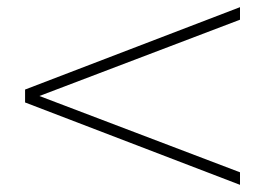

<svg xmlns="http://www.w3.org/2000/svg" viewBox="-20 -568 740 536"><path d="M650 -52V-87L90 -300L650 -513V-548L50 -318V-282Z"/></svg>

Font: Perun ExtraLight
Style: Regular
Weight: 200
Foundry: Copyright (c) Stefan Peev, Context Ltd, 2016
Version: Version 1.089